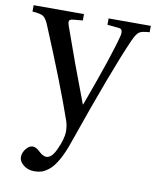

<svg xmlns="http://www.w3.org/2000/svg" viewBox="-88 -554 698 860"><g transform="rotate(10 261.5 -124.0)"><path d="M-5 -461V-490H224V-461L181 -457Q162 -456 162 -443Q162 -440 166 -426Q221 -269 289 -91H291Q380 -333 402 -422Q404 -428 404 -438Q404 -455 388 -456L336 -461V-490H528V-461Q492 -459 480 -450Q468 -441 454 -410Q390 -266 269 82Q251 135 231.5 169Q212 203 193 218Q174 233 159.5 237.5Q145 242 127 242Q97 242 77 225.5Q57 209 57 190Q57 169 71.5 151.5Q86 134 101 134Q115 134 131 148Q152 169 168 169Q193 169 212 127Q236 76 236 42Q236 16 228 -7Q175 -160 71 -409Q58 -442 44.5 -450.5Q31 -459 -5 -461Z"/></g></svg>

Font: Heuristica
Style: Regular
Weight: 400
Version: Version 1.0.1 ; ttfautohint (v1.4.1)